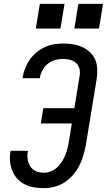

<svg xmlns="http://www.w3.org/2000/svg" viewBox="-20 -969 555 997"><path d="M207 8Q180 8 154.5 3.5Q129 -1 107 -12.5Q85 -24 68.5 -42.5Q52 -61 43 -84.5Q34 -108 32 -134Q30 -160 35 -186H125Q121 -165 123.5 -144Q126 -123 136.5 -106Q147 -89 166 -80.5Q185 -72 207 -72Q225 -72 242.5 -78.5Q260 -85 274.5 -97.5Q289 -110 299.5 -126.5Q310 -143 317.5 -160Q325 -177 329.5 -194.5Q334 -212 337 -230L353 -328H192L205 -407H366L393 -572Q397 -591 393 -610Q389 -629 376 -641Q363 -653 345 -658Q327 -663 307 -663Q287 -663 266.5 -657.5Q246 -652 229 -638.5Q212 -625 201.5 -606Q191 -587 187 -567Q187 -566 187 -565Q187 -564 187 -563H97Q97 -565 97.5 -566.5Q98 -568 98 -570Q102 -593 111.5 -616.5Q121 -640 135.5 -660.5Q150 -681 170 -697.5Q190 -714 213 -724.5Q236 -735 260 -739Q284 -743 307 -743Q334 -743 359 -739Q384 -735 406.5 -725Q429 -715 447 -698Q465 -681 474.5 -659Q484 -637 485 -611Q486 -585 482 -559L426 -217Q421 -190 413 -162.5Q405 -135 392 -109.5Q379 -84 359.5 -61Q340 -38 315 -22Q290 -6 262 1Q234 8 207 8ZM366 -821 387 -949H515L494 -821ZM166 -821 187 -949H315L294 -821Z"/></svg>

Font: Iosevka SS04 Medium
Style: Italic
Weight: 500
Italic angle: -9°
Monospace: yes
Designer: Belleve Invis
Foundry: Belleve Invis
Version: Version 19.0.0; ttfautohint (v1.8.4)